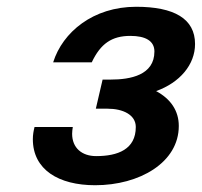

<svg xmlns="http://www.w3.org/2000/svg" viewBox="-20 -533 596 567"><path d="M82 -158C79 -146 77 -135 77 -122C77 -32 153 14 261 14C392 14 508 -53 508 -161C508 -206 484 -241 441 -264C511 -289 556 -342 556 -403C556 -478 494 -513 382 -513C255 -513 165 -438 137 -349H251C277 -404 310 -427 365 -427C410 -427 436 -412 436 -381C436 -311 365 -298 307 -298H283L263 -212H298C343 -212 381 -194 381 -158C381 -92 328 -72 264 -72C222 -72 193 -96 193 -138C193 -145 194 -151 195 -158Z"/></svg>

Font: Perun SemiBold Italic
Style: Regular
Weight: 400
Italic angle: -12°
Foundry: Copyright (c) Stefan Peev, Context Ltd, 2016
Version: Version 1.026